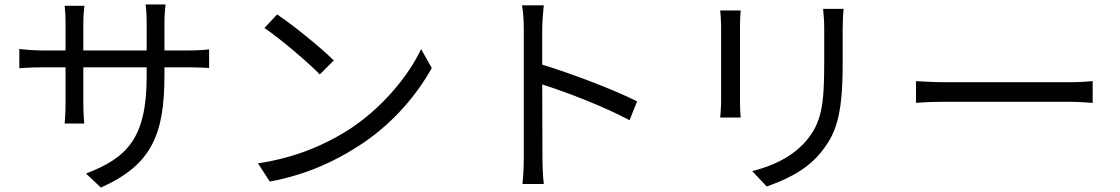

<svg xmlns="http://www.w3.org/2000/svg" viewBox="-20 -798 5040 864"><path d="M720 -571V-696C720 -735 724 -768 725 -778H635C637 -768 640 -735 640 -696V-571H355V-699C355 -734 359 -762 360 -772H271C272 -762 275 -731 275 -699V-571H168C125 -571 76 -576 67 -578V-491C79 -492 124 -495 168 -495H275V-333C275 -295 272 -252 271 -242H359C358 -252 355 -296 355 -333V-495H640V-453C640 -173 549 -87 367 -17L434 46C663 -56 720 -193 720 -460V-495H830C874 -495 911 -493 921 -492V-576C908 -574 874 -571 830 -571Z M1227 -733 1170 -672C1244 -622 1369 -515 1419 -463L1482 -526C1426 -582 1298 -686 1227 -733ZM1141 -63 1194 19C1361 -12 1487 -73 1587 -137C1738 -231 1854 -367 1923 -492L1875 -577C1817 -454 1695 -306 1541 -209C1446 -150 1316 -89 1141 -63Z M2847 -342C2741 -395 2552 -467 2420 -507V-670C2420 -700 2424 -743 2427 -774H2329C2335 -743 2337 -698 2337 -670V-88C2337 -51 2335 -2 2331 30H2427C2423 -3 2421 -56 2421 -88L2420 -418C2531 -383 2704 -316 2813 -257Z M3221 -751C3223 -732 3225 -697 3225 -679V-346C3225 -316 3222 -284 3221 -269H3313C3311 -287 3310 -320 3310 -345V-679C3310 -703 3311 -732 3313 -751ZM3684 -758C3686 -734 3689 -705 3689 -672V-514C3689 -325 3677 -244 3605 -161C3543 -91 3457 -51 3365 -28L3430 41C3503 16 3603 -27 3668 -105C3740 -191 3772 -270 3772 -510V-672C3772 -705 3774 -734 3776 -758Z M4102 -335C4133 -338 4186 -340 4241 -340H4790C4835 -340 4877 -336 4897 -335V-433C4875 -431 4839 -428 4789 -428H4241C4185 -428 4132 -431 4102 -433Z"/></svg>

Font: Noto Sans CJK TC Regular
Style: Regular
Weight: 400
Designer: Ryoko NISHIZUKA (kana & ideographs); Paul D. Hunt (Latin, Greek & Cyrillic); Wenlong ZHANG (bopomofo); Sandoll Communica
Foundry: Adobe Systems Incorporated
Version: Version 1.001;PS 1.001;hotconv 1.0.78;makeotf.lib2.5.61930